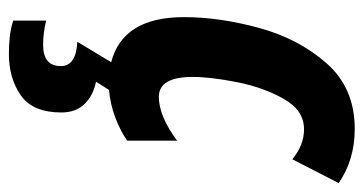

<svg xmlns="http://www.w3.org/2000/svg" viewBox="-218 -380 838 443"><g transform="rotate(90 201.5 -159.0)"><path d="M105 240Q161 240 200.5 212.5Q240 185 240 119Q240 85 220 65Q200 45 169 39L188 9Q222 6 253 -6Q284 -18 305 -33V-148Q248 -106 204 -106Q158 -106 158 -184Q158 -225 170 -286Q182 -347 208.5 -394Q235 -441 279 -441Q315 -441 348 -414L403 -521Q349 -558 278 -558Q184 -558 127 -493.5Q70 -429 45 -337.5Q20 -246 20 -164Q20 -23 124 4L77 82Q133 85 133 120Q133 161 84 161Q56 161 28 154V230Q47 236 66 238Q85 240 105 240Z"/></g></svg>

Font: Noto Sans UI Condensed ExtraBold
Style: Italic
Weight: 800
Width: 3
Designer: Monotype Design Team
Foundry: Monotype Imaging Inc.
Version: 1.001